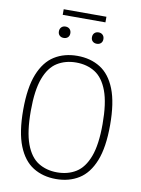

<svg xmlns="http://www.w3.org/2000/svg" viewBox="-107 -1084 854 1164"><g transform="rotate(10 320.0 -502.0)"><path d="M320 9Q239.5 9 179.2 -28.5Q119 -66 85.8 -149.2Q52.5 -232.5 52.5 -370Q52.5 -507.5 86 -590.8Q119.5 -674 179.5 -711.5Q239.5 -749 320 -749Q401 -749 461.2 -711.5Q521.5 -674 554.5 -590.8Q587.5 -507.5 587.5 -370Q587.5 -232.5 554.2 -149.2Q521 -66 460.8 -28.5Q400.5 9 320 9ZM320 -32Q386.5 -32 436.2 -63Q486 -94 513.8 -167.5Q541.5 -241 541.5 -368Q541.5 -497 513.8 -571.2Q486 -645.5 436.2 -676.8Q386.5 -708 320 -708Q254 -708 204 -677Q154 -646 126.5 -572.5Q99 -499 99 -372Q99 -243 126.5 -168.8Q154 -94.5 204 -63.2Q254 -32 320 -32ZM422 -841.5Q406 -841.5 396.2 -850.8Q386.5 -860 386.5 -876Q386.5 -892 396.2 -901.8Q406 -911.5 422 -911.5Q437.5 -911.5 447.2 -901.8Q457 -892 457 -876Q457 -860 447.2 -850.8Q437.5 -841.5 422 -841.5ZM218 -841.5Q202.5 -841.5 192.8 -850.8Q183 -860 183 -876Q183 -892 192.8 -901.8Q202.5 -911.5 218 -911.5Q234 -911.5 243.8 -901.8Q253.5 -892 253.5 -876Q253.5 -860 243.8 -850.8Q234 -841.5 218 -841.5ZM188.5 -978.5V-1013H451.5V-978.5Z"/></g></svg>

Font: Encode Sans Semi Condensed ExtraLight
Style: Regular
Weight: 200
Width: 4
Designer: Multiple Designers
Foundry: Impallari Type
Version: Version 3.000; ttfautohint (v1.8.3) -l 8 -r 50 -G 200 -x 14 